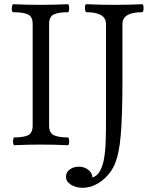

<svg xmlns="http://www.w3.org/2000/svg" viewBox="-20 -686 730 911"><path d="M48 3Q44 3 42.5 -6Q41 -15 42.5 -24.5Q44 -34 48 -34Q92 -34 113.5 -44.5Q135 -55 135 -91V-572Q135 -607 112.5 -617.5Q90 -628 43 -628Q38 -628 36.5 -637.5Q35 -647 37 -656.5Q39 -666 43 -666Q108 -663 172 -663Q237 -663 301 -666Q306 -666 307.5 -656.5Q309 -647 307.5 -637.5Q306 -628 301 -628Q258 -628 235.5 -617.5Q213 -607 213 -572V-91Q213 -55 235.5 -44.5Q258 -34 301 -34Q306 -34 307.5 -24.5Q309 -15 307.5 -6Q306 3 301 3Q238 0 175 0Q111 0 48 3ZM372 205Q339 205 316 190Q293 175 293 152Q293 132 310.5 118.5Q328 105 354 105Q376 105 393 115.5Q410 126 416 142.5Q422 159 412 177L397 159Q429 159 446.5 137Q464 115 472 75.5Q480 36 481.5 -15.5Q483 -67 483 -127V-572Q483 -628 390 -628Q386 -628 384 -637.5Q382 -647 383.5 -656.5Q385 -666 390 -666Q456 -663 522 -663Q590 -663 654 -666Q659 -666 660.5 -656.5Q662 -647 660.5 -637.5Q659 -628 654 -628Q561 -628 561 -572V-310Q561 -223 559 -158Q557 -93 553 -45.5Q549 2 542 34.5Q535 67 526 90Q513 122 488.5 148.5Q464 175 434 190Q404 205 372 205Z"/></svg>

Font: Junicode VF
Style: Regular
Weight: 400
Designer: Peter S. Baker
Version: Version 2.213